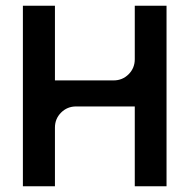

<svg xmlns="http://www.w3.org/2000/svg" viewBox="-20 -651 663 671"><path d="M377 -370Q408 -370 429.5 -391.5Q451 -413 451 -444V-631H562V0H451V-279H246Q215 -279 193.5 -257.5Q172 -236 172 -205V0H60V-631H172V-370Z"/></svg>

Font: Placeholder Sans Medium
Style: Regular
Weight: 500
Designer: The Branx Europe S.L
Version: Version 1.006;Fontself Maker 3.5.7